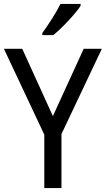

<svg xmlns="http://www.w3.org/2000/svg" viewBox="-20 -964 542 984"><path d="M393 -934V-944H290C268 -899 229 -839 197 -795V-784H253C298 -820 368 -895 393 -934ZM251 -369 94 -714H0L207 -274V0H295V-277L502 -714H409Z"/></svg>

Font: Noto Sans Arabic SemCond
Style: Regular
Weight: 400
Width: 4
Designer: Monotype Design Team, Nadine Chahine, Nizar Qandah and Khaled Hosny
Foundry: Monotype Imaging Inc.
Version: Version 2.012